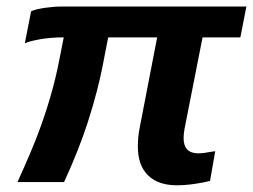

<svg xmlns="http://www.w3.org/2000/svg" viewBox="-20 -548 762 578"><path d="M532.7 -132.3Q532.7 -86.4 577.1 -86.4Q592.8 -86.4 617.2 -91.3L627.9 -92.8L612.3 -3.4Q594.7 1.5 565.9 5.6Q537.1 9.8 512.2 9.8Q456.1 9.8 425.5 -20.3Q395 -50.3 395 -106.9Q395 -137.2 400.9 -165.5L453.1 -435.5H305.7Q302.7 -420.4 299.8 -405.3Q296.9 -390.1 293.9 -375Q284.7 -324.7 272.2 -276.1Q259.8 -227.5 243.7 -178.2Q215.8 -92.8 172.9 0H32.7Q76.7 -97.2 96.2 -149.9Q115.2 -200.7 131.3 -255.4Q147.5 -310.1 159.2 -371.1L171.9 -435.5Q132.8 -435.5 100.1 -429.7Q67.4 -423.8 54.7 -417.5L73.7 -514.2Q88.4 -520.5 115 -524.4Q141.6 -528.3 165.5 -528.3H721.7L703.6 -435.5H589.8L535.6 -160.6Q532.7 -144.5 532.7 -132.3Z"/></svg>

Font: Arimo
Style: Italic
Weight: 400
Italic angle: -12°
Designer: Steve Matteson
Foundry: Monotype Imaging Inc.
Version: Version 1.33